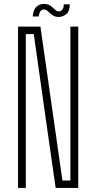

<svg xmlns="http://www.w3.org/2000/svg" viewBox="-20 -932 478 952"><path d="M69.5 0V-800H180.5L216.5 -548L289.5 -37H329V-527V-800H368V0H256L213 -300L147.5 -763H108V-404.5V0ZM296 -910.5H326Q326 -877 309.2 -862.5Q292.5 -848 270.5 -848Q255.5 -848 245.5 -853.8Q235.5 -859.5 228.2 -866.8Q221 -874 213.8 -879.5Q206.5 -885 197 -885Q187.5 -885 181 -877Q174.5 -869 172 -850.5H142Q145 -883 160 -897.8Q175 -912.5 197.5 -912.5Q213.5 -912.5 224 -907Q234.5 -901.5 242 -894Q249.5 -886.5 256.2 -881Q263 -875.5 271.5 -875.5Q280.5 -875.5 288.2 -883.2Q296 -891 296 -910.5Z"/></svg>

Font: Big Shoulders Thin
Style: Regular
Weight: 100
Version: Version 2.002